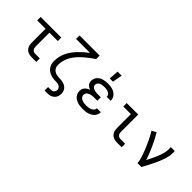

<svg xmlns="http://www.w3.org/2000/svg" viewBox="68 -1702 2864 2864"><g transform="rotate(45 1500.0 -270.0)"><path d="M413 0Q393 0 372 -3.5Q351 -7 332.5 -16Q314 -25 299 -40Q284 -55 275 -74Q266 -93 262.5 -113.5Q259 -134 259 -155V-447H82V-520H518V-447H341V-155Q341 -139 345 -124Q349 -109 358.5 -97Q368 -85 383 -79.5Q398 -74 413 -74H511V0Z M900 215V141H953Q968 141 982.5 137.5Q997 134 1008 124Q1019 114 1024 100Q1029 86 1029 71Q1029 53 1019 38Q1009 23 993.5 14.5Q978 6 960.5 3Q943 0 925.5 0Q908 0 890.5 -1Q873 -2 855.5 -5Q838 -8 821 -13.5Q804 -19 788.5 -26.5Q773 -34 758.5 -44.5Q744 -55 732.5 -68Q721 -81 712 -96.5Q703 -112 697.5 -129Q692 -146 690 -163.5Q688 -181 688 -198Q688 -246 698.5 -292.5Q709 -339 729.5 -382Q750 -425 778.5 -463.5Q807 -502 839.5 -536Q872 -570 908 -601.5Q944 -633 982 -662H688V-735H1112V-662Q1071 -634 1031 -603.5Q991 -573 953.5 -540Q916 -507 882.5 -469.5Q849 -432 823.5 -389Q798 -346 784.5 -297Q771 -248 771 -198Q771 -180 775.5 -161.5Q780 -143 790.5 -128Q801 -113 816 -102Q831 -91 848.5 -84.5Q866 -78 884.5 -76Q903 -74 921 -73H922Q944 -73 966.5 -70.5Q989 -68 1010.5 -61.5Q1032 -55 1051.5 -43Q1071 -31 1085 -13.5Q1099 4 1105.5 26Q1112 48 1112 71Q1112 91 1108 111Q1104 131 1093.5 148.5Q1083 166 1067 179.5Q1051 193 1032.5 201Q1014 209 994 212Q974 215 953 215Z M1497 8Q1472 8 1446 5.5Q1420 3 1395.5 -4Q1371 -11 1348 -23.5Q1325 -36 1307.5 -55Q1290 -74 1281 -99Q1272 -124 1272 -150Q1272 -171 1278.5 -191.5Q1285 -212 1299.5 -227.5Q1314 -243 1333 -254Q1352 -265 1372 -271Q1355 -278 1339 -288Q1323 -298 1311 -312Q1299 -326 1293.5 -344Q1288 -362 1288 -381Q1288 -405 1296.5 -428Q1305 -451 1321 -468.5Q1337 -486 1358 -498Q1379 -510 1402 -516.5Q1425 -523 1449 -525.5Q1473 -528 1497 -528Q1521 -528 1545 -525.5Q1569 -523 1592 -516Q1615 -509 1636 -496.5Q1657 -484 1673 -465.5Q1689 -447 1697.5 -424Q1706 -401 1706 -377V-375H1623V-376Q1623 -389 1617 -402Q1611 -415 1601 -424.5Q1591 -434 1578 -439.5Q1565 -445 1552 -448.5Q1539 -452 1525 -453Q1511 -454 1497 -454Q1484 -454 1470 -453Q1456 -452 1443 -449Q1430 -446 1417 -441Q1404 -436 1393.5 -427Q1383 -418 1377 -405.5Q1371 -393 1371 -380Q1371 -366 1377 -353.5Q1383 -341 1394.5 -332.5Q1406 -324 1419 -319.5Q1432 -315 1445.5 -312Q1459 -309 1472.5 -308Q1486 -307 1500 -307H1564V-234H1500Q1484 -234 1468.5 -233Q1453 -232 1438 -228.5Q1423 -225 1408.5 -219.5Q1394 -214 1381.5 -204.5Q1369 -195 1362 -180.5Q1355 -166 1355 -151Q1355 -135 1361.5 -121Q1368 -107 1380 -97Q1392 -87 1406.5 -81Q1421 -75 1436 -71.5Q1451 -68 1466.5 -67Q1482 -66 1497 -66Q1513 -66 1528 -67Q1543 -68 1558 -71.5Q1573 -75 1587 -81Q1601 -87 1613 -97Q1625 -107 1632 -121Q1639 -135 1639 -150H1722V-149Q1722 -124 1712.5 -99.5Q1703 -75 1685.5 -56Q1668 -37 1645.5 -24.5Q1623 -12 1598.5 -4.5Q1574 3 1548.5 5.5Q1523 8 1497 8ZM1459 -600 1471 -755H1556L1528 -600Z M2213 0Q2193 0 2172 -3.5Q2151 -7 2132.5 -16Q2114 -25 2099 -40Q2084 -55 2075 -74Q2066 -93 2062.5 -113.5Q2059 -134 2059 -155V-447H1899V-520H2141V-155Q2141 -139 2145 -124Q2149 -109 2158.5 -97Q2168 -85 2183 -79.5Q2198 -74 2213 -74H2311V0Z M2645 0Q2645 -27 2638.5 -52.5Q2632 -78 2624.5 -103.5Q2617 -129 2608 -154Q2599 -179 2589.5 -203.5Q2580 -228 2569.5 -252.5Q2559 -277 2548 -301.5Q2537 -326 2526 -349.5Q2515 -373 2503 -397Q2491 -421 2478 -444Q2465 -467 2451 -489L2521 -528Q2550 -481 2575.5 -431.5Q2601 -382 2624 -331Q2647 -280 2667.5 -228.5Q2688 -177 2704 -124Q2719 -151 2732.5 -178.5Q2746 -206 2759 -234Q2772 -262 2784 -290.5Q2796 -319 2805.5 -348Q2815 -377 2822 -407Q2829 -437 2829 -468V-520H2912V-468Q2912 -436 2905 -405Q2898 -374 2888.5 -344Q2879 -314 2867.5 -284.5Q2856 -255 2843 -226Q2830 -197 2816 -168.5Q2802 -140 2787.5 -111.5Q2773 -83 2758 -55.5Q2743 -28 2728 0Z"/></g></svg>

Font: Nova Nerd Font
Style: Regular
Weight: 400
Designer: Belleve Invis
Foundry: Belleve Invis
Version: Version 24.1.4; ttfautohint (v1.8.4);Nerd Fonts 3.1.1